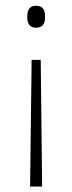

<svg xmlns="http://www.w3.org/2000/svg" viewBox="-20 -514 258 686"><path d="M125.5 -300 130.5 152.5H87.5L93 -300ZM109 -493.5Q125 -493.5 133 -484.2Q141 -475 141 -456.5V-451.5Q141 -433.5 133 -424.2Q125 -415 109 -415Q93.5 -415 85.5 -424.2Q77.5 -433.5 77.5 -451.5V-456.5Q77.5 -475 85.5 -484.2Q93.5 -493.5 109 -493.5Z"/></svg>

Font: Anek Tamil ExtraLight
Style: Regular
Weight: 250
Version: Version 1.003